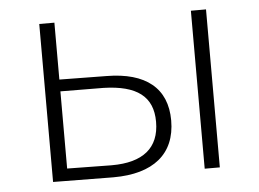

<svg xmlns="http://www.w3.org/2000/svg" viewBox="-43 -576 852 632"><g transform="rotate(-5 383.0 -260.0)"><path d="M303 2C305 2 306 2 308 2C439 2 513 -57 513 -168C513 -275 443 -331 314 -332L158 -334V-522H108V0ZM158 -295 301 -294C410 -291 463 -252 463 -168C463 -81 408 -38 306 -38C304 -38 303 -38 301 -38L158 -40ZM609 0H659V-522H609Z"/></g></svg>

Font: Montserrat Light
Style: Regular
Weight: 300
Designer: Julieta Ulanovsky
Foundry: Julieta Ulanovsky
Version: Version 7.200